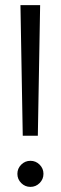

<svg xmlns="http://www.w3.org/2000/svg" viewBox="-20 -725 238 751"><path d="M69 -194 60 -705H137L128 -194ZM99 6Q78 6 63 -9Q48 -24 48 -45Q48 -66 63 -81Q78 -96 99 -96Q120 -96 135 -81Q150 -66 150 -45Q150 -24 135 -9Q120 6 99 6Z"/></svg>

Font: Red Hat Display VF
Style: Regular
Weight: 300
Designer: Pentagram, MCKL
Foundry: Pentagram, MCKL
Version: Version 1.023